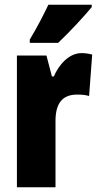

<svg xmlns="http://www.w3.org/2000/svg" viewBox="-20 -786 415 806"><path d="M365 -756V-766H183C162 -722 137 -673 105 -620V-606H224C274 -653 337 -722 365 -756ZM322 -563C267 -563 225 -510 206 -465H198L175 -553H51V0H213V-278C213 -350 240 -389 304 -389C325 -389 341 -387 354 -383L367 -557C347 -562 335 -563 322 -563Z"/></svg>

Font: Noto Sans Armenian ExtraCondensed Black
Style: Regular
Weight: 900
Width: 2
Designer: Monotype Design Team
Foundry: Monotype Imaging Inc.
Version: Version 2.008